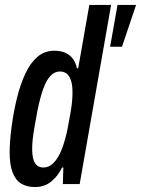

<svg xmlns="http://www.w3.org/2000/svg" viewBox="-20 -744 570 776"><path d="M121 12Q88 12 65.5 -2Q43 -16 31 -47Q19 -78 19 -127Q19 -151 21 -177Q23 -203 27 -232Q35 -293 48.5 -347.5Q62 -402 82 -445.5Q102 -489 131 -514Q160 -539 199 -539Q226 -539 244.5 -530.5Q263 -522 274.5 -506.5Q286 -491 291 -468H296L341 -724H429L302 0H234L236 -67H231Q216 -35 188.5 -11.5Q161 12 121 12ZM156 -67Q178 -67 196.5 -85.5Q215 -104 229 -139Q243 -174 253 -223Q261 -264 265.5 -291Q270 -318 271.5 -337Q273 -356 273 -371Q273 -400 267 -418.5Q261 -437 250 -446Q239 -455 222 -455Q201 -455 184.5 -438Q168 -421 155.5 -387Q143 -353 132 -300Q124 -258 119 -228.5Q114 -199 112 -179Q110 -159 110 -142Q110 -104 121 -85.5Q132 -67 156 -67ZM425 -555 455 -724H530L473 -555Z"/></svg>

Font: Archivo ExtraCondensed Medium
Style: Italic
Weight: 500
Width: 2
Italic angle: -10°
Designer: Hector Gatti
Foundry: Omnibus-Type
Version: Version 2.001